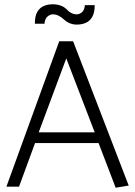

<svg xmlns="http://www.w3.org/2000/svg" viewBox="-20 -873 632 898"><path d="M423 -254H161L290 -600ZM257 -680 10 0H69L144 -204H441L521 5L582 -5L322 -680ZM377 -849Q375 -826 363.5 -816Q352 -806 339 -806Q326 -806 314 -812Q302 -818 291 -830Q280 -841 263.5 -847Q247 -853 226 -853Q204 -853 185 -845Q166 -837 154.5 -817.5Q143 -798 143 -762H188Q190 -785 202 -795.5Q214 -806 227 -806Q240 -806 253 -800Q266 -794 279 -782Q292 -770 307 -764Q322 -758 339 -758Q363 -758 382 -766.5Q401 -775 412 -795Q423 -815 423 -849Z"/></svg>

Font: Catamaran Thin Light
Style: Regular
Weight: 300
Version: Version 2.000